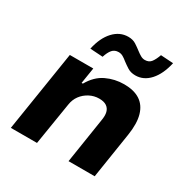

<svg xmlns="http://www.w3.org/2000/svg" viewBox="-170 -901 1022 1049"><g transform="rotate(30 341.0 -377.0)"><path d="M37 0 117 -506H265L249 -406H257Q291 -466 343.5 -491Q396 -516 455 -516Q517 -516 555.5 -491Q594 -466 608.5 -415.5Q623 -365 611 -288L566 0H401L445 -282Q451 -315 445.5 -336Q440 -357 423 -368.5Q406 -380 376 -380Q344 -380 315.5 -365Q287 -350 268.5 -325Q250 -300 245 -266L202 0ZM277 -587 197 -592Q213 -667 252.5 -709.5Q292 -752 345 -752Q374 -752 394 -739Q414 -726 432 -712Q445 -702 458 -694.5Q471 -687 485 -687Q511 -687 524.5 -705Q538 -723 549 -754L628 -749Q611 -673 572.5 -630.5Q534 -588 482 -588Q453 -588 432.5 -601Q412 -614 395 -627Q382 -638 369 -645.5Q356 -653 341 -653Q316 -653 301.5 -636Q287 -619 277 -587Z"/></g></svg>

Font: Nunito Sans 6pt ExtraBold
Style: Italic
Weight: 800
Italic angle: -9°
Version: Version 3.101;gftools[0.9.27]